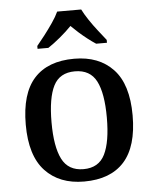

<svg xmlns="http://www.w3.org/2000/svg" viewBox="-54 -812 698 868"><g transform="rotate(-5 294.5 -378.0)"><path d="M293 10Q181 10 116.5 -59Q52 -128 52 -269Q52 -410 114 -478.5Q176 -547 296 -547Q408 -547 472.5 -478.5Q537 -410 537 -269Q537 -128 475 -59Q413 10 293 10ZM295 -46Q364 -46 392 -102.5Q420 -159 420 -269Q420 -380 391.5 -435Q363 -490 294 -490Q225 -490 197 -435Q169 -380 169 -269Q169 -159 197.5 -102.5Q226 -46 295 -46ZM135 -619Q151 -638 171 -664Q191 -690 209.5 -717Q228 -744 238 -766H347Q358 -744 376 -717Q394 -690 414.5 -664Q435 -638 450 -619V-606H401Q384 -617 364 -632.5Q344 -648 325.5 -664.5Q307 -681 292 -696Q270 -673 240 -648Q210 -623 184 -606H135Z"/></g></svg>

Font: Noto Serif Khojki Medium
Style: Regular
Weight: 500
Version: Version 2.003